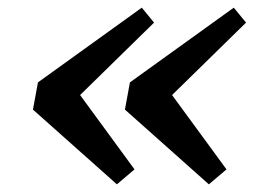

<svg xmlns="http://www.w3.org/2000/svg" viewBox="-20 -503 673 501"><path d="M285 -22 331 -61 189 -255 382 -444 350 -483 79 -288 66 -217ZM525 -22 571 -61 429 -255 622 -444 590 -483 319 -288 306 -217Z"/></svg>

Font: Source Serif Pro Black
Style: Italic
Weight: 900
Italic angle: -12°
Designer: Frank Grießhammer
Foundry: Adobe Systems Incorporated
Version: Version 3.001;hotconv 1.0.111;makeotfexe 2.5.65597